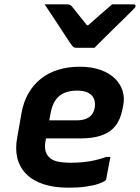

<svg xmlns="http://www.w3.org/2000/svg" viewBox="-20 -860 650 892"><path d="M419 -638Q398 -638 376 -638Q354 -638 333 -638Q325 -638 320.5 -642Q316 -646 306 -660Q300 -669 286.5 -689.5Q273 -710 255.5 -737Q238 -764 220 -791Q202 -818 187 -840Q213 -840 237.5 -840Q262 -840 287 -840Q298 -840 303.5 -838Q309 -836 315 -829Q323 -818 344.5 -792Q366 -766 400 -722L354 -743H417L364 -720Q413 -763 444.5 -791Q476 -819 501 -840H600Q604 -840 606 -839Q608 -838 609 -836Q610 -834 610 -831Q609 -827 605 -822.5Q601 -818 586 -803Q573 -790 549.5 -767Q526 -744 500.5 -719Q475 -694 453 -672Q431 -650 419 -638ZM351 -550Q405 -550 446 -535.5Q487 -521 513 -496Q539 -471 549.5 -438Q560 -405 552 -368L549 -353Q540 -305 516 -275Q492 -245 452 -231Q412 -217 354 -217Q328 -217 299.5 -217Q271 -217 240 -217Q209 -217 176 -217L118 -211L129 -301Q171 -301 207 -301Q243 -301 275.5 -301Q308 -301 339 -301Q372 -301 393 -315Q414 -329 420 -359Q423 -377 419.5 -391.5Q416 -406 406 -417Q395 -428 378.5 -433.5Q362 -439 338 -439Q304 -439 279 -428.5Q254 -418 238 -395Q222 -372 215 -334L192 -208Q187 -183 190.5 -164Q194 -145 205 -133Q218 -117 243.5 -110.5Q269 -104 309 -104Q342 -104 370 -107Q398 -110 423 -116Q448 -122 474 -131H493Q488 -107 483.5 -81.5Q479 -56 474 -31Q474 -28 473 -26Q472 -24 470 -22Q461 -14 437.5 -6Q414 2 378.5 7Q343 12 299 12Q231 12 181.5 -4.5Q132 -21 101.5 -52Q71 -83 60.5 -126Q50 -169 60 -221L80 -335Q89 -386 111.5 -425.5Q134 -465 168.5 -493Q203 -521 249 -535.5Q295 -550 351 -550Z"/></svg>

Font: RecMonoLinear Nerd Font Mono
Style: Bold Italic
Weight: 700
Italic angle: -10°
Monospace: yes
Version: Version 1.085; ttfautohint (v1.8.4.7-5d5b);Nerd Fonts 3.2.1